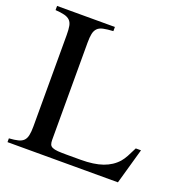

<svg xmlns="http://www.w3.org/2000/svg" viewBox="-131 -858 944 978"><g transform="rotate(20 340.5 -369.0)"><path d="M667 -193.4 612.3 0H13.7V-20.5Q43.9 -22.5 63 -27.3Q82 -32.2 92.3 -43Q102.5 -53.7 106.4 -72.3Q110.4 -90.8 110.4 -120.1V-616.2Q110.4 -645.5 106.9 -664.1Q103.5 -682.6 92.8 -693.4Q82 -704.1 63 -709Q43.9 -713.9 13.7 -715.8V-738.3H327.1V-715.8Q293.9 -713.9 273.4 -709.5Q252.9 -705.1 242.2 -693.8Q231.4 -682.6 227.5 -664.1Q223.6 -645.5 223.6 -616.2V-88.9Q223.6 -74.2 227.1 -64.9Q230.5 -55.7 241.2 -50.8Q252 -45.9 270.5 -44.4Q289.1 -43 320.3 -43H394.5Q465.8 -43 513.2 -59.6Q560.5 -76.2 590.8 -110.4Q602.5 -124 613.8 -144.5Q625 -165 638.7 -193.4Z"/></g></svg>

Font: Jomolhari
Style: Regular
Weight: 400
Designer: Christopher J. Fynn
Foundry: Christopher  J.  Fynn (Karma Drubgy¸ Tenzin).
Version: Version alpha 0.003c 2006